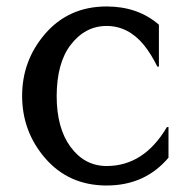

<svg xmlns="http://www.w3.org/2000/svg" viewBox="-20 -567 602 597"><path d="M503.9 -171.9V-76.7Q430.7 9.8 311.5 9.8Q192.9 9.8 119.1 -76.7Q48.8 -159.2 48.8 -269Q48.8 -377.9 119.1 -460.4Q192.9 -546.9 311.5 -546.9Q408.7 -546.9 474.1 -490.2V-359.9H469.2Q450.7 -397.9 427.7 -426.8Q378.9 -486.3 311.5 -486.3Q244.6 -486.3 199.2 -426.8Q156.7 -371.1 156.2 -268.6Q156.2 -168.9 199.2 -110.4Q243.2 -50.8 311.5 -50.8Q427.7 -50.8 499 -171.9Z"/></svg>

Font: Classica
Style: Book
Weight: 400
Version: Version 1.001